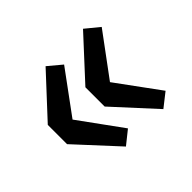

<svg xmlns="http://www.w3.org/2000/svg" viewBox="-106 -656 740 740"><g transform="rotate(-45 264.5 -286.0)"><path d="M208 -67 263 -111 136 -286 263 -459 208 -505 54 -339V-234ZM412 -67 468 -111 340 -286 468 -459 412 -505 259 -339V-234Z"/></g></svg>

Font: Noto Sans JP
Style: Bold
Weight: 700
Designer: Ryoko NISHIZUKA  (kana, bopomofo & ideographs); Paul D. Hunt (Latin, Greek & Cyrillic); Sandoll Communications , Soo-you
Foundry: Adobe
Version: Version 2.002;hotconv 1.0.116;makeotfexe 2.5.65601